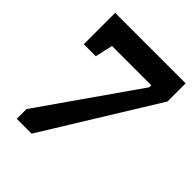

<svg xmlns="http://www.w3.org/2000/svg" viewBox="-186 -754 861 861"><g transform="rotate(45 244.5 -324.0)"><path d="M66 0V-62L386 -520V-533H137L118 -449H42V-648H489V-533L160 0Z"/></g></svg>

Font: Faustina ExtraBold
Style: Italic
Weight: 800
Italic angle: -8°
Designer: Alfonso Garcia
Foundry: http://www.omnibus-type.com
Version: Version 1.200